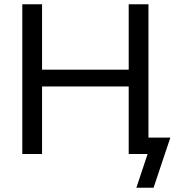

<svg xmlns="http://www.w3.org/2000/svg" viewBox="-20 -725 823 904"><path d="M622 159 675 0H590V-77H782L703 159ZM85 0V-705H178V-397H586V-705H679V0H586V-318H178V0Z"/></svg>

Font: Nunito Sans 12pt Medium
Style: Regular
Weight: 500
Designer: Vernon Adams
Foundry: Vernon Adams
Version: Version 3.101;gftools[0.9.27]